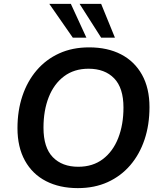

<svg xmlns="http://www.w3.org/2000/svg" viewBox="-20 -959 825 989"><path d="M381 10Q287 10 217 -26Q147 -62 108.5 -131.5Q70 -201 70 -299Q70 -389 95.5 -465Q121 -541 169 -597Q217 -653 285 -684Q353 -715 439 -715Q534 -715 603.5 -679Q673 -643 711.5 -574Q750 -505 750 -407Q750 -316 724.5 -240Q699 -164 651 -108Q603 -52 535 -21Q467 10 381 10ZM383 -100Q458 -100 510 -139.5Q562 -179 589 -248Q616 -317 616 -405Q616 -506 568 -555.5Q520 -605 436 -605Q362 -605 310 -566Q258 -527 231 -458.5Q204 -390 204 -301Q204 -199 252 -149.5Q300 -100 383 -100ZM501 -765 390 -939H501L572 -765ZM355 -765 234 -939H345L425 -765Z"/></svg>

Font: Nunito Sans 12pt ExtraLight
Style: Italic
Weight: 200
Italic angle: -9°
Designer: Vernon Adams
Foundry: Vernon Adams
Version: Version 3.101;gftools[0.9.27]